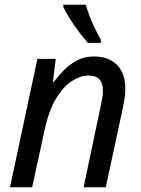

<svg xmlns="http://www.w3.org/2000/svg" viewBox="-20 -786 592 806"><path d="M22 0 137 -539H214L202 -440H204Q223 -465 247 -490Q271 -515 302.5 -532Q334 -549 375 -549Q416 -549 445.5 -533Q475 -517 490.5 -487Q506 -457 506 -414Q506 -391 502 -367Q498 -343 494 -325L424 0H331L402 -337Q407 -360 409.5 -375.5Q412 -391 412 -405Q412 -437 397 -453Q382 -469 350 -469Q318 -469 281.5 -445.5Q245 -422 214 -370Q183 -318 165 -230L115 0ZM349 -606Q332 -625 311.5 -652Q291 -679 273.5 -707Q256 -735 246 -756V-766H340Q347 -742 357 -716Q367 -690 379 -665.5Q391 -641 404 -618L403 -606Z"/></svg>

Font: Noto Sans Display
Style: Italic
Weight: 400
Italic angle: -12°
Designer: Monotype Design Team
Foundry: Monotype Imaging Inc.
Version: Version 2.003